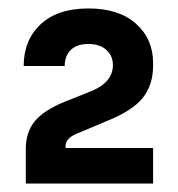

<svg xmlns="http://www.w3.org/2000/svg" viewBox="-20 -854 420 454"><path d="M41 -502Q41 -541 62 -567Q83 -593 132 -613L197 -639Q247 -660 247 -700Q247 -722 231.5 -736Q216 -750 189 -750Q162 -750 147.5 -736Q133 -722 133 -698H36Q36 -759 76 -796.5Q116 -834 189 -834Q261 -834 301.5 -798Q342 -762 342 -705V-699Q342 -653 317.5 -622.5Q293 -592 233 -568L169 -541Q135 -529 135 -509V-504H342V-420H41Z"/></svg>

Font: Cazoo Sans SemiBold
Style: Regular
Weight: 600
Designer: Jonathan Barnbrook, Julián Moncada
Foundry: Barnbrook Fonts
Version: Version 2.000;Glyphs 3.2.3 (3260)